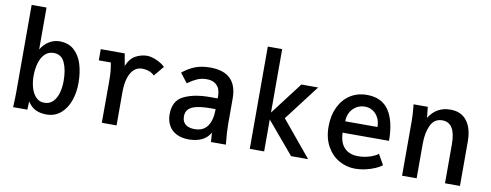

<svg xmlns="http://www.w3.org/2000/svg" viewBox="-65 -1120 3731 1460"><g transform="rotate(10 1800.0 -389.5)"><path d="M189 -63.5 186 0H76L77 -15.5Q80 -79.5 80 -121.5V-790H195V-466.5Q221 -510 259.2 -532.2Q297.5 -554.5 337.5 -554.5Q406.5 -554.5 450.2 -515.5Q494 -476.5 514 -411.5Q534 -346.5 534 -265Q534 -193.5 512 -130.5Q490 -67.5 444.8 -28.2Q399.5 11 334.5 11Q287.5 11 252.8 -5Q218 -21 189 -63.5ZM420 -261.5Q420 -348.5 394.5 -404Q369 -459.5 309.5 -459.5Q268 -459.5 240.8 -432Q213.5 -404.5 200.8 -359.2Q188 -314 188 -259.5Q188 -215.5 199.5 -173.2Q211 -131 236.8 -102.5Q262.5 -74 302.5 -74Q345.5 -74 371.8 -102.5Q398 -131 409 -173.5Q420 -216 420 -261.5Z M761.5 -311Q761.5 -371 758.5 -399.2Q755.5 -427.5 749 -463.5H656V-550H841L857.5 -456Q881 -514.5 923.8 -538Q966.5 -561.5 1013 -561.5Q1046 -561.5 1086.8 -543.2Q1127.5 -525 1152.5 -500.5L1088 -423Q1051.5 -458.5 990.5 -458.5Q956.5 -458.5 930.5 -435.8Q904.5 -413 889.8 -367.5Q875 -322 875 -256V0H761Z M1257.5 -154.5Q1257.5 -258.5 1336 -297Q1414.5 -335.5 1536 -335.5H1596.5V-358.5Q1596.5 -382 1587.8 -406Q1579 -430 1555 -447.5Q1531 -465 1489 -465Q1449.5 -465 1415.2 -449.8Q1381 -434.5 1344.5 -408L1288.5 -480.5Q1334 -517.5 1383.2 -537.2Q1432.5 -557 1501 -557Q1709 -557 1709 -354.5V-157.5Q1709 -95 1719 0H1604L1599.5 -60.5L1599 -72Q1574.5 -29 1531.5 -9.5Q1488.5 10 1433.5 10Q1377.5 10 1337.8 -10.5Q1298 -31 1277.8 -68Q1257.5 -105 1257.5 -154.5ZM1595.5 -252 1562 -252.5Q1493.5 -252.5 1451 -243Q1408.5 -233.5 1388 -212.8Q1367.5 -192 1367.5 -157Q1367.5 -115 1393.8 -95Q1420 -75 1463 -75Q1531 -75 1563.2 -121.8Q1595.5 -168.5 1595.5 -252Z M2014.5 -246.5V0H1903.5V-790H2014.5V-300L2205 -550H2334.5L2125.5 -276L2354 0H2222.5Z M2464 -272Q2464 -356.5 2494.8 -421.5Q2525.5 -486.5 2581.5 -522.8Q2637.5 -559 2711 -559Q2826.5 -559 2881 -477Q2935.5 -395 2935.5 -244H2577.5Q2579.5 -167 2618 -127.5Q2656.5 -88 2723.5 -88Q2771 -88 2814.5 -102.2Q2858 -116.5 2877.5 -133.5L2923 -53.5Q2903.5 -37.5 2870 -23Q2836.5 -8.5 2796.2 0.5Q2756 9.5 2717.5 9.5Q2651 9.5 2593 -23.2Q2535 -56 2499.5 -119.8Q2464 -183.5 2464 -272ZM2710.5 -468.5Q2675.5 -468.5 2646.2 -451.5Q2617 -434.5 2599.5 -403.5Q2582 -372.5 2582 -332.5H2831Q2831 -371.5 2815.5 -402.5Q2800 -433.5 2772.5 -451Q2745 -468.5 2710.5 -468.5Z M3073.5 -529Q3072.5 -536 3071.5 -550H3181L3190 -466Q3246.5 -559 3356 -559Q3438.5 -559 3482.5 -501.8Q3526.5 -444.5 3526.5 -341.5V0H3411V-301.5Q3411 -468 3308.5 -468Q3246.5 -468 3219.2 -409.5Q3192 -351 3192 -269V0H3079.5V-419Q3079.5 -446 3077.8 -474Q3076 -502 3073.5 -529Z"/></g></svg>

Font: JuliaMono SemiBold
Style: Regular
Weight: 600
Monospace: yes
Designer: cormullion
Foundry: corm
Version: Version 0.055; ttfautohint (v1.8.4)